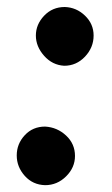

<svg xmlns="http://www.w3.org/2000/svg" viewBox="-20 -524 328 562"><path d="M112 18Q76 17 52.5 -9.2Q29 -35.5 29 -69Q29 -103 52.5 -128.2Q76 -153.5 112 -153.5Q147.5 -151.5 173.5 -127.2Q199.5 -103 199.5 -67.5Q199.5 -33.5 173.5 -7.8Q147.5 18 112 18ZM168 -331.5Q133 -333.5 109 -360.8Q85 -388 85 -420Q85 -452.5 109.2 -478Q133.5 -503.5 169.5 -503.5Q203.5 -502.5 228.8 -478.2Q254 -454 254 -420Q254 -385 228.8 -358.2Q203.5 -331.5 168 -331.5Z"/></svg>

Font: Edu NSW ACT Hand
Style: Regular
Weight: 400
Designer: Tina and Corey Anderson, Eben Sorkin, Mirko Velimirovic
Foundry: Sorkin Type Co.
Version: Version 2.000